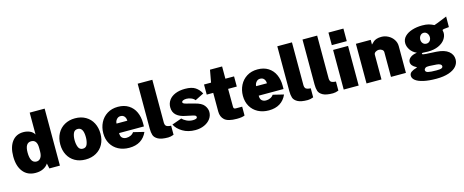

<svg xmlns="http://www.w3.org/2000/svg" viewBox="-45 -1534 5988 2480"><g transform="rotate(-15 2948.5 -293.5)"><path d="M20 -269Q20 -395 74.5 -467.5Q129 -540 226 -540Q271 -540 310.5 -523.5Q350 -507 372 -470V-762H572V0H431L416 -70Q395 -35 351.5 -12.5Q308 10 247 10Q139 10 79.5 -65Q20 -140 20 -269ZM372 -245V-291Q372 -400 293 -400Q212 -400 212 -271Q212 -129 296 -129Q330 -129 351 -158.5Q372 -188 372 -245Z M647 -262Q647 -344 681 -407.5Q715 -471 776.5 -505.5Q838 -540 916 -540Q998 -540 1059 -504.5Q1120 -469 1152.5 -406Q1185 -343 1185 -262Q1185 -183 1152 -121.5Q1119 -60 1057.5 -25Q996 10 915 10Q834 10 773.5 -24.5Q713 -59 680 -121Q647 -183 647 -262ZM991 -269Q991 -398 916 -398Q873 -398 856.5 -360.5Q840 -323 840 -269Q840 -214 856.5 -174Q873 -134 916 -134Q959 -134 975 -174Q991 -214 991 -269Z M1496 -124Q1526 -124 1553 -136.5Q1580 -149 1596 -173L1739 -138Q1707 -65 1646.5 -27.5Q1586 10 1499 10Q1417 10 1354 -23.5Q1291 -57 1256 -117.5Q1221 -178 1221 -258Q1221 -335 1253.5 -399.5Q1286 -464 1347 -502Q1408 -540 1490 -540Q1574 -540 1633 -502.5Q1692 -465 1721.5 -400Q1751 -335 1751 -255V-208H1419Q1418 -164 1439.5 -144Q1461 -124 1496 -124ZM1563 -335Q1563 -368 1545 -391.5Q1527 -415 1491 -415Q1461 -415 1440 -390.5Q1419 -366 1419 -335Z M1816 -160V-762H2012V-187Q2012 -163 2023.5 -148Q2035 -133 2072 -128L2093 -126V-5Q2052 11 2018 11Q1927 11 1883 -13.5Q1839 -38 1827.5 -73.5Q1816 -109 1816 -160Z M2113 -136 2243 -182Q2262 -160 2300.5 -141Q2339 -122 2384 -122Q2410 -122 2426 -128.5Q2442 -135 2442 -149Q2442 -163 2430.5 -169.5Q2419 -176 2390 -182L2311 -199Q2231 -213 2187 -252Q2143 -291 2143 -358Q2143 -411 2172.5 -452.5Q2202 -494 2257.5 -517Q2313 -540 2388 -540Q2477 -540 2525 -508Q2573 -476 2601 -421L2484 -362Q2469 -384 2436.5 -397.5Q2404 -411 2373 -411Q2347 -411 2328.5 -403Q2310 -395 2310 -381Q2310 -368 2327.5 -360.5Q2345 -353 2393 -342L2461 -324Q2551 -302 2583.5 -259Q2616 -216 2616 -170Q2616 -120 2586 -79Q2556 -38 2502.5 -14Q2449 10 2383 10Q2285 10 2213.5 -33Q2142 -76 2113 -136Z M2927 -395 2928 -155Q2928 -138 2936 -132Q2944 -126 2959 -126H3043V-8Q3009 8 2937 8Q2820 8 2774 -33Q2728 -74 2728 -146V-395H2641V-530H2735L2765 -695H2927V-531H3043V-395Z M3363 -124Q3393 -124 3420 -136.5Q3447 -149 3463 -173L3606 -138Q3574 -65 3513.5 -27.5Q3453 10 3366 10Q3284 10 3221 -23.5Q3158 -57 3123 -117.5Q3088 -178 3088 -258Q3088 -335 3120.5 -399.5Q3153 -464 3214 -502Q3275 -540 3357 -540Q3441 -540 3500 -502.5Q3559 -465 3588.5 -400Q3618 -335 3618 -255V-208H3286Q3285 -164 3306.5 -144Q3328 -124 3363 -124ZM3430 -335Q3430 -368 3412 -391.5Q3394 -415 3358 -415Q3328 -415 3307 -390.5Q3286 -366 3286 -335Z M3683 -160V-762H3879V-187Q3879 -163 3890.5 -148Q3902 -133 3939 -128L3960 -126V-5Q3919 11 3885 11Q3794 11 3750 -13.5Q3706 -38 3694.5 -73.5Q3683 -109 3683 -160Z M4020 -160V-762H4216V-187Q4216 -163 4227.5 -148Q4239 -133 4276 -128L4297 -126V-5Q4256 11 4222 11Q4131 11 4087 -13.5Q4043 -38 4031.5 -73.5Q4020 -109 4020 -160Z M4567 -594H4367V-762H4567ZM4567 0H4367V-530H4567Z M4672 -530H4870V-467Q4893 -491 4908 -503Q4923 -515 4948.5 -523.5Q4974 -532 5013 -532Q5059 -532 5102.5 -509Q5146 -486 5172.5 -446Q5199 -406 5199 -358V0H4999V-331Q4999 -352 4980 -365.5Q4961 -379 4937 -379Q4913 -379 4892.5 -365.5Q4872 -352 4872 -331V0H4672Z M5250 53Q5250 22 5275.5 3.5Q5301 -15 5347 -28Q5354 -29 5354 -33Q5354 -36 5347 -39Q5318 -53 5299.5 -74Q5281 -95 5281 -122Q5281 -155 5312.5 -181Q5344 -207 5403 -215Q5348 -239 5318.5 -283.5Q5289 -328 5289 -373Q5289 -425 5325.5 -462Q5362 -499 5424 -518.5Q5486 -538 5559 -538Q5611 -538 5645.5 -528.5Q5680 -519 5715 -501Q5717 -500 5757 -516L5889 -569L5888 -428L5819 -421Q5808 -419 5803.5 -416Q5799 -413 5799 -406L5801 -397Q5804 -387 5804 -374Q5804 -328 5774 -286Q5744 -244 5685.5 -218Q5627 -192 5547 -192Q5503 -192 5476 -195Q5462 -192 5462 -186Q5462 -177 5477 -174Q5492 -171 5515.5 -169.5Q5539 -168 5547 -168L5652 -162Q5758 -155 5811 -111.5Q5864 -68 5864 -3Q5864 49 5829.5 89Q5795 129 5727 152Q5659 175 5561 175Q5460 175 5390 159Q5320 143 5285 115.5Q5250 88 5250 53ZM5617 -366Q5617 -397 5599 -419Q5581 -441 5553 -441Q5525 -441 5507 -419Q5489 -397 5489 -366Q5489 -336 5507 -316Q5525 -296 5553 -296Q5581 -296 5599 -316Q5617 -336 5617 -366ZM5675 38Q5675 21 5657.5 10.5Q5640 0 5609 -2L5513 -8Q5476 -10 5460 1.5Q5444 13 5444 30Q5444 54 5477.5 62.5Q5511 71 5592 71Q5641 71 5658 62.5Q5675 54 5675 38Z"/></g></svg>

Font: Morrison Black
Style: Regular
Weight: 900
Designer: Pablo Impallari, Rodrigo Fuenzalida (Modified by Dan O. Williams)
Version: Version 0.03;June 6, 2019;FontCreator 11.5.0.2425 64-bit; tt